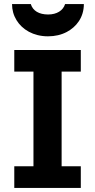

<svg xmlns="http://www.w3.org/2000/svg" viewBox="-20 -921 465 941"><path d="M376 0V-106H282V-570H376V-676H50V-570H144V-106H50V0ZM216 -850C171.1 -850 141 -868 131 -901H39C39 -872.3 46.3 -846 61 -822C88.8 -776.4 143.1 -743 215 -743C249.7 -743 280.5 -750.2 307.5 -764.5C354 -789.2 391 -835.2 391 -901H299C289.3 -869.3 258.3 -850 216 -850Z"/></svg>

Font: Fog Sans
Style: Bold
Weight: 700
Foundry: Intel Corporation
Version: Version 1.00